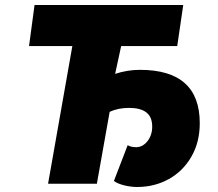

<svg xmlns="http://www.w3.org/2000/svg" viewBox="-20 -734 870 767"><path d="M435 -11 490 -154Q503 -146 524 -146Q550 -146 569 -170Q588 -194 588 -228Q588 -267 564.5 -285Q541 -303 496 -303Q451 -303 418 -287L367 0H172L269 -550H96L118 -714H712L688 -550H464L440 -439Q489 -455 539 -455Q778 -455 778 -242Q778 -166 744.5 -108Q711 -50 654 -18.5Q597 13 528 13Q503 13 476.5 6.5Q450 0 435 -11Z"/></svg>

Font: Nebula Sans Black
Style: Regular
Weight: 900
Italic angle: -9°
Designer: Paul D. Hunt for Adobe (as Source Sans)
Foundry: Nebula Entertainment & Broadcasting LLC
Version: Version 1.010